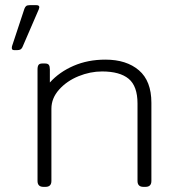

<svg xmlns="http://www.w3.org/2000/svg" viewBox="-20 -727 679 747"><path d="M26 -540Q26 -545 27 -548L75 -693Q78 -701 82.5 -704Q87 -707 97 -707H121Q133 -707 133 -699L131 -691L67 -543Q64 -537 59.5 -534.5Q55 -532 47 -532H35Q26 -532 26 -540ZM126 -23V-457Q126 -469 130 -474.5Q134 -480 145 -480H155Q166 -480 170 -474.5Q174 -469 174 -457V-406Q211 -447 266.5 -471Q322 -495 390 -495Q472 -495 520.5 -453.5Q569 -412 569 -327V-23Q569 0 546 0H538Q515 0 515 -23V-324Q515 -392 480.5 -420.5Q446 -449 377 -449Q331 -449 285.5 -430.5Q240 -412 210 -378.5Q180 -345 180 -304V-23Q180 0 157 0H149Q126 0 126 -23Z"/></svg>

Font: Mitr ExtraLight
Style: Regular
Weight: 275
Designer: Thanarat Vachiruckul
Foundry: Cadson Demak Co.,Ltd.
Version: Version 1.001